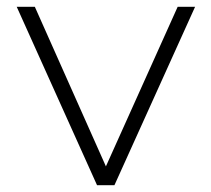

<svg xmlns="http://www.w3.org/2000/svg" viewBox="-20 -542 619 562"><path d="M264 0 29 -522H82L290 -55L500 -522H551L315 0Z"/></svg>

Font: Montserrat Z Light
Style: Regular
Weight: 300
Designer: Julieta Ulanovsky
Foundry: Julieta Ulanovsky
Version: Version 8.000